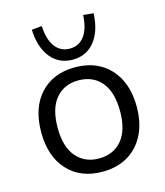

<svg xmlns="http://www.w3.org/2000/svg" viewBox="-112 -830 795 924"><g transform="rotate(-15 285.5 -367.5)"><path d="M48 0ZM285 9Q176 9 112 -60.5Q48 -130 48 -251Q48 -372 112 -441.5Q176 -511 285 -511Q358 -511 411.5 -479.5Q465 -448 494.5 -390Q524 -332 524 -251Q524 -171 494.5 -112.5Q465 -54 411.5 -22.5Q358 9 285 9ZM285 -57Q357 -57 399 -106.5Q441 -156 441 -251Q441 -347 399 -396.5Q357 -446 285 -446Q214 -446 172 -396.5Q130 -347 130 -251Q130 -156 172 -106.5Q214 -57 285 -57ZM286 -549Q218 -549 177 -599.5Q136 -650 132 -739L183 -744Q186 -677 213 -640.5Q240 -604 286 -604Q332 -604 359 -640.5Q386 -677 389 -744L440 -739Q436 -650 395 -599.5Q354 -549 286 -549Z"/></g></svg>

Font: Winston
Style: Regular
Weight: 400
Designer: Original fonts by Vernon Adams / Changes by Cristiano Sobral
Foundry: Original fonts by Vernon Adams / Changes by Cristiano Sobral
Version: Version 2.503;July 17, 2020;FontCreator 13.0.0.2655 64-bit